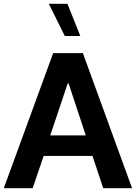

<svg xmlns="http://www.w3.org/2000/svg" viewBox="-20 -988 713 1008"><path d="M209.1 -169.4H465.6L521.8 0H673.4L415.1 -709.1H259.1L0 0H151.6ZM335.3 -549.8H340.2L430.4 -277H243.8ZM401.6 -798.9 334.1 -968.1H236.4L320.2 -798.9Z"/></svg>

Font: Estedad-FD VF
Style: Regular
Weight: 100
Designer: Amin Abedi
Version: Version 7.3